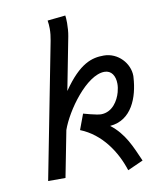

<svg xmlns="http://www.w3.org/2000/svg" viewBox="-81 -760 680 836"><g transform="rotate(-10 259.0 -341.5)"><path d="M267.1 -262.7 241.7 -194.3C334 -157.7 391.1 -70.3 418 14.2L486.8 -16.6C457.5 -83 434.6 -142.6 374 -189.5C470.7 -197.3 505.4 -293 510.7 -378.9C510.7 -381.3 511.2 -383.8 511.2 -386.2C511.2 -441.9 462.9 -496.1 399.4 -496.1C347.7 -496.1 292 -481.4 216.8 -371.6L262.2 -605.5C265.6 -623 267.1 -645 267.1 -663.1C267.1 -678.7 266.1 -691.4 265.1 -696.8L185.5 -688.5C187.5 -676.3 188.5 -664.6 188.5 -652.3C188.5 -634.8 186.5 -617.2 183.1 -599.6L66.4 0H143.1C146 -16.1 178.2 -180.7 183.1 -205.1C211.4 -286.6 311 -425.8 390.1 -425.8C420.9 -425.8 437 -399.9 437 -364.7C437 -353.5 435.1 -340.8 431.6 -328.1C421.9 -292.5 394.5 -246.1 343.8 -246.1C324.7 -246.1 267.1 -262.7 267.1 -262.7Z"/></g></svg>

Font: Fantasque Sans Mono
Style: RegItalic
Weight: 400
Italic angle: -11°
Monospace: yes
Designer: Jany Belluz
Version: Version 1.6.3